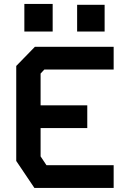

<svg xmlns="http://www.w3.org/2000/svg" viewBox="-20 -926 640 946"><path d="M152 -695.5 60 -601V-133L149.5 0H540V-112H209L180 -155.5V-295H410V-407H180V-563.5L198.5 -583.5H540V-695.5ZM360 -770.5V-902.5H495.5V-770.5ZM100 -770.5V-906.5H239.5V-770.5Z"/></svg>

Font: Kode
Style: Regular
Weight: 400
Monospace: yes
Designer: Isa Ozler
Foundry: Kadena LLC
Version: Version 1.000;gftools[0.9.28]